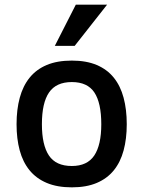

<svg xmlns="http://www.w3.org/2000/svg" viewBox="-20 -786 613 821"><path d="M522 -254.9Q522 -192.4 508.5 -142.6Q495.1 -92.8 466.6 -57.6Q438 -22.5 393.6 -3.7Q349.1 15.1 287.1 15.1Q224.6 15.1 179.7 -3.9Q134.8 -22.9 106.2 -58.1Q77.6 -93.3 64.2 -143.1Q50.8 -192.9 50.8 -254.9Q50.8 -317.9 64.5 -368.2Q78.1 -418.5 106.7 -453.9Q135.3 -489.3 179.9 -508.1Q224.6 -526.9 287.1 -526.9Q349.1 -526.9 393.6 -508.1Q438 -489.3 466.6 -453.9Q495.1 -418.5 508.5 -368.2Q522 -317.9 522 -254.9ZM413.1 -254.9Q413.1 -346.2 383.5 -390.6Q354 -435.1 287.1 -435.1Q220.2 -435.1 189.7 -390.6Q159.2 -346.2 159.2 -254.9Q159.2 -166 189.2 -121.1Q219.2 -76.2 287.1 -76.2Q353 -76.2 383.1 -121.1Q413.1 -166 413.1 -254.9ZM299.3 -589.8H214.4L304.2 -766.1H438Z"/></svg>

Font: Clear Sans Medium
Style: Regular
Weight: 500
Foundry: Intel Corporation
Version: Version 1.00